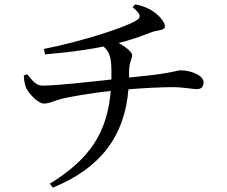

<svg xmlns="http://www.w3.org/2000/svg" viewBox="-20 -803 1040 879"><path d="M89 -458C90 -433 94 -414 99 -402C111 -375 154 -329 181 -329C207 -329 229 -342 257 -349C294 -360 408 -378 487 -387C471 -199 395 -77 208 38L222 56C445 -35 551 -184 568 -394C636 -400 722 -404 768 -404C820 -404 862 -395 880 -395C902 -395 912 -405 912 -426C912 -458 854 -481 808 -481C790 -481 781 -474 718 -465C687 -460 630 -454 571 -448V-475C571 -521 585 -529 585 -551C585 -564 556 -589 523 -606C575 -619 621 -635 675 -656C699 -665 735 -663 735 -682C735 -702 710 -729 691 -744C671 -759 644 -774 599 -783L587 -770C625 -739 626 -725 608 -712C561 -679 350 -612 181 -579L186 -554C317 -565 399 -579 454 -590C484 -564 489 -534 490 -484V-439C407 -430 240 -411 174 -411C147 -411 129 -432 105 -463Z"/></svg>

Font: Noto Serif KR Medium
Style: Regular
Weight: 500
Designer: Ryoko NISHIZUKA 西塚涼子 (kana & ideographs); Frank Grießhammer (Latin, Greek & Cyrillic); Wenlong ZHANG 张文龙 (bopomofo); San
Foundry: Adobe
Version: Version 2.001;hotconv 1.1.0;makeotfexe 2.6.0